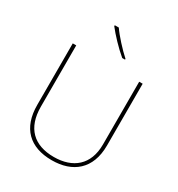

<svg xmlns="http://www.w3.org/2000/svg" viewBox="-220 -1093 1152 1244"><g transform="rotate(30 356.0 -471.0)"><path d="M302 -952H272V-945C307 -900 367 -836 420 -792H441V-798C396 -838 331 -909 302 -952ZM618 -252V-714H592V-244C592 -92 498 -15 356 -15C207 -15 121 -96 121 -256V-714H95V-254C95 -81 190 10 355 10C510 10 618 -74 618 -252Z"/></g></svg>

Font: Noto Sans Malayalam Thin
Style: Regular
Weight: 100
Designer: Jelle Bosma - Monotype Design Team
Foundry: Monotype Imaging Inc.
Version: Version 2.104